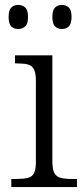

<svg xmlns="http://www.w3.org/2000/svg" viewBox="-20 -761 343 781"><path d="M26 0V-33H46Q74 -33 92 -37Q110 -41 118 -56Q126 -71 126 -103V-433Q126 -465 117.5 -480Q109 -495 92.5 -499Q76 -503 51 -503H41V-536H193V-106Q193 -73 201 -57.5Q209 -42 227 -37.5Q245 -33 273 -33H293V0ZM232 -643Q215 -643 204 -653.5Q193 -664 193 -692Q193 -720 204 -730.5Q215 -741 232 -741Q249 -741 260 -730.5Q271 -720 271 -692Q271 -664 260 -653.5Q249 -643 232 -643ZM54 -643Q37 -643 26 -653.5Q15 -664 15 -692Q15 -720 26 -730.5Q37 -741 54 -741Q71 -741 82.5 -730.5Q94 -720 94 -692Q94 -664 82.5 -653.5Q71 -643 54 -643Z"/></svg>

Font: Noto Rashi Hebrew Light
Style: Regular
Weight: 300
Version: Version 1.006